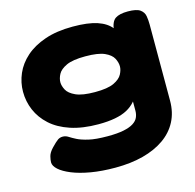

<svg xmlns="http://www.w3.org/2000/svg" viewBox="-105 -609 952 937"><g transform="rotate(-15 371.0 -140.5)"><path d="M366 220Q297 220 242 210.5Q187 201 148 185Q109 169 88.5 150.5Q68 132 68 114Q68 102 72.5 84Q77 66 96 46Q119 22 130 14.5Q141 7 155 7Q170 7 183 15.5Q196 24 216.5 34.5Q237 45 272.5 53.5Q308 62 369 62Q418 62 449.5 55.5Q481 49 499 37.5Q517 26 524 10.5Q531 -5 531 -23V-429Q536 -473 557 -487Q578 -501 620 -501Q664 -501 682 -488Q700 -475 703.5 -454.5Q707 -434 707 -412V-27Q707 32 683 78Q659 124 614 155.5Q569 187 506.5 203.5Q444 220 366 220ZM341 -6Q260 -6 200 -26Q140 -46 101.5 -81Q63 -116 44 -160.5Q25 -205 25 -254Q25 -301 44 -345Q63 -389 102 -423.5Q141 -458 200.5 -478.5Q260 -499 341 -499Q418 -499 464.5 -483.5Q511 -468 535 -437Q559 -406 567.5 -359.5Q576 -313 576 -251Q576 -170 556.5 -115.5Q537 -61 486.5 -33.5Q436 -6 341 -6ZM365 -162Q429 -162 460.5 -177Q492 -192 503 -213Q514 -234 514 -252Q514 -272 503 -293Q492 -314 460 -328.5Q428 -343 363 -343Q299 -343 267 -328Q235 -313 224 -292Q213 -271 213 -252Q213 -234 224 -213Q235 -192 268 -177Q301 -162 365 -162Z"/></g></svg>

Font: Fredoka Expanded
Style: Bold
Weight: 700
Width: 7
Designer: Ben Nathan
Foundry: Milena B. Brandão, Ben Nathan
Version: Version 2.001